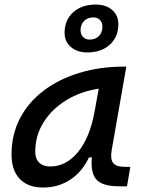

<svg xmlns="http://www.w3.org/2000/svg" viewBox="-20 -816 626 846"><path d="M169.4 10.3Q103 10.3 66.9 -27.8Q30.8 -65.9 30.8 -135.3Q30.8 -223.1 68.1 -294.7Q105.5 -366.2 172.9 -417Q240.2 -467.8 330.6 -495.1Q420.9 -522.5 526.9 -522.5H536.6L472.2 -154.8Q465.3 -115.7 478.3 -98.1Q491.2 -80.6 534.2 -80.6H554.2L539.6 4.9H504.9Q433.1 4.9 405.8 -23.9Q378.4 -52.7 384.8 -122.6H372.1Q342.3 -59.1 289.8 -24.4Q237.3 10.3 169.4 10.3ZM201.2 -82.5Q271.5 -82.5 323.7 -146Q376 -209.5 397 -325.7L415 -425.3Q335 -413.1 271.7 -374.3Q208.5 -335.4 171.9 -277.1Q135.3 -218.8 135.3 -147.5Q135.3 -116.2 152.6 -99.4Q169.9 -82.5 201.2 -82.5ZM364.7 -585Q319.8 -585 292.2 -608.9Q264.6 -632.8 264.6 -671.4Q264.6 -727.5 302.2 -761.7Q339.8 -795.9 401.9 -795.9Q446.8 -795.9 474.1 -772.2Q501.5 -748.5 501.5 -709.5Q501.5 -653.3 463.9 -619.1Q426.3 -585 364.7 -585ZM375 -641.6Q400.4 -641.6 415.8 -657.2Q431.2 -672.9 431.2 -698.2Q431.2 -716.8 420.4 -728Q409.7 -739.3 391.6 -739.3Q366.2 -739.3 350.6 -723.9Q335 -708.5 335 -682.6Q335 -664.6 345.9 -653.1Q356.9 -641.6 375 -641.6Z"/></svg>

Font: Cascadia Code NF
Style: Italic
Weight: 400
Italic angle: -10°
Monospace: yes
Designer: Aaron Bell
Foundry: Saja Typeworks
Version: Version 2404.023; ttfautohint (v1.8.4)